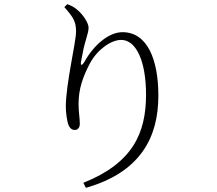

<svg xmlns="http://www.w3.org/2000/svg" viewBox="-20 -827 1040 919"><path d="M288 -793C330 -745 344 -725 344 -676C344 -624 295 -426 295 -315C295 -293 300 -246 309 -226C318 -208 328 -205 339 -205C352 -205 362 -216 362 -234C362 -263 356 -291 356 -329C356 -402 377 -460 410 -523C445 -589 511 -636 560 -636C632 -636 679 -534 679 -374C679 -192 617 -47 379 48L391 72C651 -2 738 -168 738 -369C738 -539 687 -673 566 -673C501 -673 429 -612 384 -531C372 -511 364 -512 368 -533C376 -577 382 -607 392 -639C398 -663 404 -676 404 -695C404 -715 379 -758 345 -784C332 -794 322 -800 302 -807Z"/></svg>

Font: Noto Serif HK Light
Style: Regular
Weight: 300
Designer: Ryoko NISHIZUKA 西塚涼子 (kana & ideographs); Frank Grießhammer (Latin, Greek & Cyrillic); Wenlong ZHANG 张文龙 (bopomofo); San
Foundry: Adobe
Version: Version 2.001;hotconv 1.1.0;makeotfexe 2.6.0